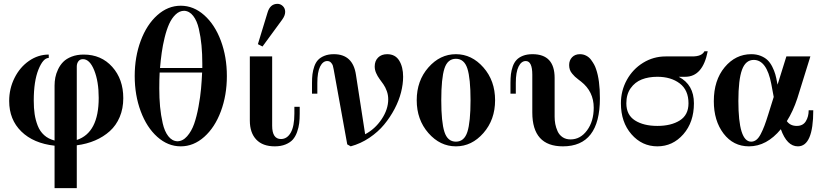

<svg xmlns="http://www.w3.org/2000/svg" viewBox="-20 -750 4300 1000"><path d="M233.9 -465.8V-448.2Q204.6 -448.2 180.2 -387.7Q155.8 -327.1 155.8 -226.1Q155.8 -187 160.4 -155.8Q165 -124.5 176.5 -95.2Q188 -65.9 210 -46.1Q231.9 -26.4 264.2 -18.1V-304.2Q264.2 -325.7 268.1 -346.2Q272 -366.7 282.5 -388.9Q293 -411.1 309.3 -427.7Q325.7 -444.3 353.3 -455.1Q380.9 -465.8 416 -465.8Q507.3 -465.8 564.7 -401.6Q622.1 -337.4 622.1 -238.8Q622.1 -184.6 603.5 -140.6Q585 -96.7 551.8 -66.9Q518.6 -37.1 475.3 -18.6Q432.1 0 379.9 6.8V230H264.2V8.8Q154.3 -3.4 91.1 -65.2Q27.8 -127 27.8 -224.1Q27.8 -288.6 55.7 -344.2Q83.5 -399.9 131.1 -432.9Q178.7 -465.8 233.9 -465.8ZM379.9 -21Q494.1 -58.6 494.1 -240.2Q494.1 -325.7 470.7 -383.8Q447.3 -441.9 412.1 -441.9Q396.5 -441.9 388.2 -430.7Q379.9 -419.4 379.9 -403.8Z M1043.7 -37.1Q988.3 12.2 921.4 12.2Q854.5 12.2 799.3 -37.1Q744.1 -86.4 712.9 -170.4Q681.6 -254.4 681.6 -354Q681.6 -453.6 712.9 -537.6Q744.1 -621.6 799.3 -670.9Q854.5 -720.2 921.4 -720.2Q988.3 -720.2 1043.7 -670.9Q1099.1 -621.6 1130.4 -537.6Q1161.6 -453.6 1161.6 -354Q1161.6 -254.4 1130.4 -170.4Q1099.1 -86.4 1043.7 -37.1ZM903.3 -14.2Q931.6 -14.2 954.6 -40.3Q977.5 -66.4 991 -104.5Q1004.4 -142.6 1013.9 -194.3Q1023.4 -246.1 1027.1 -287.8Q1030.8 -329.6 1032.7 -372.1H811.5Q809.6 -337.9 809.6 -289.1Q809.6 -238.3 813.7 -194.3Q817.9 -150.4 827.4 -108.2Q836.9 -65.9 856.4 -40.8Q876 -15.6 903.3 -14.2ZM939.5 -693.8Q915 -693.8 894.8 -674.6Q874.5 -655.3 861.1 -625.5Q847.7 -595.7 837.6 -554.7Q827.6 -513.7 822.3 -475.6Q816.9 -437.5 813.5 -396H1033.7V-418Q1033.7 -469.2 1029.5 -513.4Q1025.4 -557.6 1015.6 -599.9Q1005.9 -642.1 986.3 -667.2Q966.8 -692.4 939.5 -693.8Z M1397.5 -456.1V-95.2Q1397.5 -25.9 1443.4 -25.9Q1475.1 -25.9 1494.1 -58.8Q1513.2 -91.8 1513.2 -158.2V-193.8H1541V-158.2Q1541 -130.4 1538.3 -108.2Q1535.6 -85.9 1527.3 -62.5Q1519 -39.1 1505.4 -23.4Q1491.7 -7.8 1467.5 2.2Q1443.4 12.2 1411.1 12.2Q1348.1 12.2 1314.7 -23.2Q1281.2 -58.6 1281.2 -122.1V-456.1ZM1323.2 -520 1373 -683.1Q1386.2 -730 1425.3 -730Q1440.9 -730 1453.1 -718.3Q1465.3 -706.5 1465.3 -688Q1465.3 -668.9 1449.2 -647L1347.2 -507.8Z M1632.8 -262.2H1605V-317.9Q1605 -343.3 1607.4 -363.3Q1609.9 -383.3 1616.9 -403.8Q1624 -424.3 1636.2 -437.5Q1648.4 -450.7 1669.4 -459.2Q1690.4 -467.8 1718.8 -467.8Q1818.4 -467.8 1834 -359.9L1881.8 -50.8Q1933.1 -77.6 1967.5 -128.9Q2002 -180.2 2002 -232.9Q2002 -255.4 1994.6 -275.6Q1987.3 -295.9 1977.1 -310.5Q1966.8 -325.2 1956.5 -339.1Q1946.3 -353 1939 -369.6Q1931.6 -386.2 1931.6 -403.8Q1931.6 -432.6 1949.2 -450.2Q1966.8 -467.8 1996.6 -467.8Q2038.6 -467.8 2059.1 -434.6Q2079.6 -401.4 2079.6 -350.1Q2079.6 -312 2068.8 -269.3Q2058.1 -226.6 2035.2 -182.9Q2012.2 -139.2 1980.7 -101.1Q1949.2 -63 1904.1 -32.5Q1858.9 -2 1806.6 12.2L1788.6 2L1717.8 -389.2Q1715.8 -400.9 1713.4 -408.7Q1710.9 -416.5 1703.6 -424.3Q1696.3 -432.1 1684.6 -432.1Q1661.6 -432.1 1647.2 -403.3Q1632.8 -374.5 1632.8 -317.9Z M2414.3 -392.8Q2397.9 -443.8 2354.5 -443.8Q2311 -443.8 2294.7 -392.8Q2278.3 -341.8 2278.3 -228Q2278.3 -114.3 2294.7 -63.2Q2311 -12.2 2354.5 -12.2Q2397.9 -12.2 2414.3 -63.2Q2430.7 -114.3 2430.7 -228Q2430.7 -341.8 2414.3 -392.8ZM2211.2 -398.7Q2272 -467.8 2354.5 -467.8Q2437 -467.8 2497.8 -398.7Q2558.6 -329.6 2558.6 -228Q2558.6 -126.5 2497.8 -57.1Q2437 12.2 2354.5 12.2Q2272 12.2 2211.2 -57.1Q2150.4 -126.5 2150.4 -228Q2150.4 -329.6 2211.2 -398.7Z M2666.5 -262.2H2638.7V-317.9Q2638.7 -343.8 2641.1 -363.8Q2643.6 -383.8 2650.6 -404.1Q2657.7 -424.3 2670.2 -437.7Q2682.6 -451.2 2703.6 -459.5Q2724.6 -467.8 2753.4 -467.8Q2868.7 -467.8 2868.7 -344.2V-142.1Q2868.7 -122.6 2872.1 -104.2Q2875.5 -85.9 2884 -66.7Q2892.6 -47.4 2909.9 -35.6Q2927.2 -23.9 2951.7 -23.9Q3002.9 -23.9 3037.6 -71Q3072.3 -118.2 3072.3 -189Q3072.3 -273.4 3006.3 -325.2Q3005.4 -326.2 2992.4 -335.9Q2979.5 -345.7 2974.6 -350.6Q2969.7 -355.5 2960.7 -365.7Q2951.7 -376 2948 -387.2Q2944.3 -398.4 2944.3 -411.1Q2944.3 -436 2959.7 -451.9Q2975.1 -467.8 3000.5 -467.8Q3018.6 -467.8 3033.7 -459.7Q3048.8 -451.7 3058.6 -438.2Q3068.4 -424.8 3074.5 -413.6Q3080.6 -402.3 3084.5 -390.1Q3104.5 -333.5 3104.5 -237.8Q3104.5 12.2 2911.6 12.2Q2752.4 12.2 2752.4 -164.1V-360.8Q2752.4 -432.1 2718.3 -432.1Q2695.3 -432.1 2680.9 -403.3Q2666.5 -374.5 2666.5 -317.9Z M3666 -482.9Q3640.1 -350.1 3548.8 -350.1H3515.1Q3594.2 -309.1 3594.2 -211.9Q3594.2 -113.8 3539.1 -50.8Q3483.9 12.2 3403.8 12.2Q3323.7 12.2 3268.8 -50.8Q3213.9 -113.8 3213.9 -211.9Q3213.9 -277.8 3244.9 -334Q3275.9 -390.1 3329.6 -423.1Q3383.3 -456.1 3446.8 -456.1H3585.9Q3635.3 -456.1 3648.9 -482.9ZM3403.8 -350.1Q3357.9 -350.1 3322.5 -336.2Q3287.1 -322.3 3264.6 -290.5Q3242.2 -258.8 3242.2 -211.9Q3242.2 -151.4 3287.1 -122.8Q3332 -94.2 3403.8 -94.2Q3475.6 -94.2 3520.8 -122.8Q3565.9 -151.4 3565.9 -211.9Q3565.9 -280.8 3520.3 -315.4Q3474.6 -350.1 3403.8 -350.1Z M4135.7 12.2Q4078.6 12.2 4046.9 -77.1Q3973.1 12.2 3880.9 12.2Q3799.3 12.2 3748.5 -54.4Q3697.8 -121.1 3697.8 -223.1Q3697.8 -332 3754.4 -399.9Q3811 -467.8 3893.1 -467.8Q3920.4 -467.8 3942.1 -459Q3963.9 -450.2 3977.8 -436.8Q3991.7 -423.3 4002.2 -402.6Q4012.7 -381.8 4018.1 -362.8Q4023.4 -343.8 4027.8 -318.8L4029.8 -309.1L4075.7 -456.1H4200.7L4132.8 -237.8Q4110.4 -169.9 4078.1 -119.1Q4095.7 -94.2 4129.9 -94.2Q4162.1 -94.2 4177 -118.4Q4191.9 -142.6 4191.9 -175.8H4215.8Q4215.8 12.2 4135.7 12.2ZM3905.8 -438Q3863.3 -438 3844.5 -386.2Q3825.7 -334.5 3825.7 -224.1Q3825.7 -12.2 3892.1 -12.2Q3906.7 -12.2 3918.9 -21.5Q3931.2 -30.8 3941.9 -51.3Q3952.6 -71.8 3961.4 -95Q3970.2 -118.2 3981.9 -155.8L4009.8 -245.1L3997.1 -313Q3973.1 -438 3905.8 -438Z"/></svg>

Font: Flanker Steampunk
Style: Bold
Weight: 700
Designer: Alexey Kryukov, Leonardo Di Lena
Foundry: Alexey Kryukov, Leonardo Di Lena
Version: 1.210